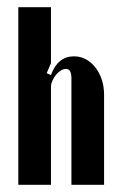

<svg xmlns="http://www.w3.org/2000/svg" viewBox="-20 -515 338 535"><path d="M122 -306Q141 -358 186 -358Q204 -358 219 -350Q234 -342 245.5 -327.5Q257 -313 263.5 -293.5Q270 -274 270 -251V0H179V-297Q179 -323 164 -323Q157 -323 149.5 -318.5Q142 -314 136 -306.5Q130 -299 126 -290Q122 -281 122 -272V0H31V-495H122V-339L110 -311Z"/></svg>

Font: Moniqa ExtBd Cond Paragraph
Style: Regular
Weight: 800
Width: 3
Designer: Rajesh Rajput
Foundry: Rajesh Rajput
Version: Version 1.000